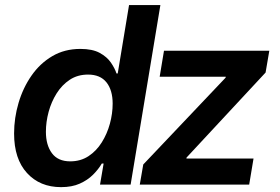

<svg xmlns="http://www.w3.org/2000/svg" viewBox="-20 -748 1133 778"><path d="M227.5 10.3Q141.6 10.3 89.4 -46.9Q37.1 -104 37.1 -207Q37.1 -270 55.2 -331.1Q73.2 -392.1 107.7 -441.7Q142.1 -491.2 191.9 -520.5Q241.7 -549.8 305.7 -549.8Q354.5 -549.8 384 -533.7Q413.6 -517.6 429.4 -494.4Q445.3 -471.2 452.1 -450.2H457L502.9 -727.5H629.9L509.3 0H385.3L399.9 -85.4H392.6Q378.9 -62 356.9 -40Q335 -18.1 303.2 -3.9Q271.5 10.3 227.5 10.3ZM264.6 -94.2Q306.6 -94.2 338.6 -115.2Q370.6 -136.2 392.3 -170.9Q414.1 -205.6 425.3 -246.8Q436.5 -288.1 436.5 -328.1Q436.5 -382.8 411.4 -414.3Q386.2 -445.8 336.9 -445.8Q294.4 -445.8 262.7 -424.8Q231 -403.8 209.5 -369.6Q188 -335.4 177 -294.7Q166 -253.9 166 -213.9Q166 -160.2 190.4 -127.2Q214.8 -94.2 264.6 -94.2ZM546.4 0 560.5 -81.5 894 -433.1 895 -437H627L644.5 -542.5H1071.3L1056.2 -454.1L735.8 -109.4L735.4 -105.5H1007.3L989.7 0Z"/></svg>

Font: Inter 16pt SemiBold
Style: Italic
Weight: 600
Italic angle: -9.3988°
Version: Version 4.001;git-66647c0bb